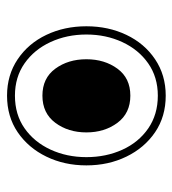

<svg xmlns="http://www.w3.org/2000/svg" viewBox="8 -540 502 559"><g transform="rotate(90 259.5 -261.0)"><path d="M259 -30Q199 -30 153 -61Q107 -92 82 -144.5Q57 -197 57 -261Q57 -325 82 -377.5Q107 -430 153 -461Q199 -492 259 -492Q320 -492 365.5 -461Q411 -430 436.5 -377.5Q462 -325 462 -261Q462 -197 436.5 -144.5Q411 -92 365.5 -61Q320 -30 259 -30ZM259 -53Q314 -53 354 -81Q394 -109 416 -156.5Q438 -204 438 -261Q438 -318 416.5 -365.5Q395 -413 354.5 -441Q314 -469 259 -469Q205 -469 165 -441Q125 -413 103 -365.5Q81 -318 81 -261Q81 -204 103 -156.5Q125 -109 165 -81Q205 -53 259 -53ZM259 -133Q208 -133 180.5 -170.5Q153 -208 153 -261Q153 -314 180.5 -351.5Q208 -389 259 -389Q310 -389 338 -351.5Q366 -314 366 -261Q366 -208 338 -170.5Q310 -133 259 -133Z"/></g></svg>

Font: Noto Sans Lao Looped SemiCondensed ExtraLight
Style: Regular
Weight: 200
Width: 4
Designer: Mark Frömberg, Ben Mitchell
Foundry: The Fontpad Ltd
Version: Version 1.002; ttfautohint (v1.8.4.7-5d5b)